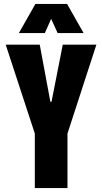

<svg xmlns="http://www.w3.org/2000/svg" viewBox="-20 -956 519 976"><path d="M76 -788 160 -936H321L405 -788H273L240 -860L208 -788ZM157 0V-277L9 -729H182L236 -439H242L299 -729H470L323 -277V0Z"/></svg>

Font: Mona Sans Condensed ExtraBold
Style: Regular
Weight: 800
Width: 3
Designer: Deni Anggara
Foundry: GitHub
Version: Version 1.001;gftools[0.9.33]